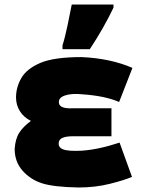

<svg xmlns="http://www.w3.org/2000/svg" viewBox="-20 -820 632 851"><path d="M257 -619Q268 -653 280 -710.5Q292 -768 298 -800H483V-786Q439 -694 378 -602H257ZM565 -36Q533 -22 468 -5.5Q403 11 328 11Q218 9 166.5 -7.5Q115 -24 80 -63.5Q45 -103 45 -160Q48 -205 65.5 -232Q83 -259 117 -284Q85 -300 68 -327.5Q51 -355 51 -388Q51 -433 74.5 -474Q98 -515 158.5 -541Q219 -567 342 -567Q471 -561 567 -519L508 -368Q446 -395 345 -402Q297 -407 267 -396.5Q237 -386 241.5 -362Q246 -338 300 -340H474V-216H299Q246 -215 241 -191.5Q236 -168 258.5 -158.5Q281 -149 341 -152Q417 -157 510 -188Z"/></svg>

Font: AtCorfu Sans
Style: AtCorfu Sans Black
Weight: 900
Designer: Kostas Teopoulos
Foundry: Kostas Teopoulos
Version: Version 1.00 July 8, 2025, initial release